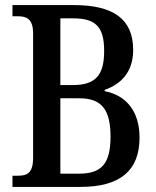

<svg xmlns="http://www.w3.org/2000/svg" viewBox="-20 -734 612 754"><path d="M29 0H296C452 0 528 -64 528 -194C528 -300 472 -361 391 -376V-381C454 -403 503 -450 503 -538C503 -659 425 -714 271 -714H29V-670H51C83 -670 110 -661 110 -603V-114C110 -54 86 -44 51 -44H29ZM267 -400H217V-662H266C354 -662 389 -631 389 -534C389 -442 358 -400 267 -400ZM290 -52H217V-348H292C383 -348 414 -299 414 -197C414 -90 378 -52 290 -52Z"/></svg>

Font: Noto Serif Condensed Medium
Style: Regular
Weight: 500
Width: 3
Designer: Monotype Design Team
Foundry: Monotype Imaging Inc.
Version: Version 2.015